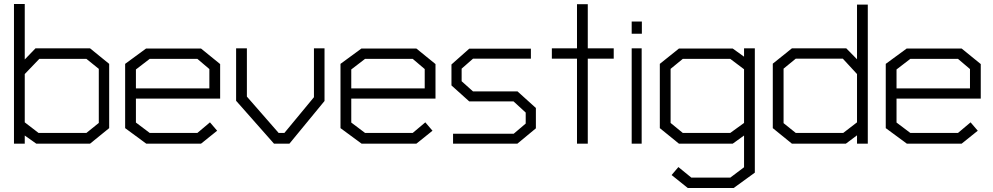

<svg xmlns="http://www.w3.org/2000/svg" viewBox="-20 -720 4974 962"><path d="M431 0H162L104 -41V0H50V-700H104V-422L158 -478H431L527 -400V-78ZM475 -375 413 -425H177L104 -349V-107L173 -54H413L475 -104Z M661 -226V-106L730 -54H969L1032 -107L1068 -65L987 0H713L607 -78V-400L712 -477H987L1083 -399V-226ZM1029 -374 969 -425H730L661 -372V-277H1029Z M1430 0H1353L1163 -215V-478H1217V-236L1376 -54H1405L1553 -233V-478H1606V-214Z M1740 -226V-106L1809 -54H2048L2111 -107L2147 -65L2066 0H1792L1686 -78V-400L1791 -477H2066L2162 -399V-226ZM2108 -374 2048 -425H1809L1740 -372V-277H2108Z M2572 0H2250V-50H2554L2614 -101V-156L2553 -212H2331L2242 -292V-397L2331 -476H2640V-426H2350L2293 -376V-313L2350 -262H2573L2665 -179V-77Z M2925 -426V0H2871V-426H2745V-478H2871V-699H2925V-478H3055V-426Z M3145 -551V-612H3196V-551ZM3145 0V-478H3195V0Z M3656 222H3426L3345 157L3379 117L3444 170H3639L3708 118V-41L3651 0H3382L3286 -78V-400L3382 -477H3651L3708 -436V-478H3762V145ZM3708 -373 3639 -425H3401L3340 -375V-104L3401 -54H3639L3708 -104Z M4274 0V-42L4218 0H3948L3852 -78V-401L3948 -478H4220L4274 -423V-697H4328V0ZM4274 -349 4203 -426H3967L3906 -376V-103L3967 -54H4205L4274 -107Z M4472 -226V-106L4541 -54H4780L4843 -107L4879 -65L4798 0H4524L4418 -78V-400L4523 -477H4798L4894 -399V-226ZM4840 -374 4780 -425H4541L4472 -372V-277H4840Z"/></svg>

Font: Turret Road
Style: Regular
Weight: 400
Designer: Noponies
Foundry: Noponies
Version: Version 1.001; ttfautohint (v1.8)